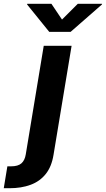

<svg xmlns="http://www.w3.org/2000/svg" viewBox="-123 -787 558 1011"><path d="M107.3 -545.9H254L158.9 28Q148.8 90.6 117.8 129.3Q86.9 168 38.3 186Q-10.2 204.1 -73.5 204.1H-103.2L-84.2 88.8H-64.6Q-28.1 88.8 -10.2 73.1Q7.7 57.4 12.7 25.9ZM147.7 -767.1 203.5 -684 286.8 -767.1H414.5L413.8 -763.5L248.7 -619.1H136.4L19.6 -763.5L20.4 -767.1Z"/></svg>

Font: Inter Variable
Style: Italic
Weight: 400
Italic angle: -9.39999°
Designer: Rasmus Andersson
Foundry: rsms
Version: Version 4.001;git-9221beed3